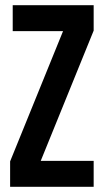

<svg xmlns="http://www.w3.org/2000/svg" viewBox="-20 -720 402 740"><path d="M19 -98 223 -600H29V-700H341V-602L137 -100H341V0H19Z"/></svg>

Font: kids-team
Style: team
Weight: 400
Designer: Ryoichi Tsunekawa, Thomas Gollenia, Laura Emeder
Foundry: Ryoichi Tsunekawa, Thomas Gollenia, Laura Emeder
Version: Version 2.000